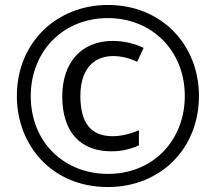

<svg xmlns="http://www.w3.org/2000/svg" viewBox="-20 -744 870 774"><path d="M415 10C626 10 782 -144 782 -357C782 -563 632 -724 415 -724C211 -724 48 -575 48 -357C48 -158 189 10 415 10ZM415 -43C240 -43 104 -169 104 -357C104 -533 230 -671 415 -671C593 -671 725 -539 725 -357C725 -181 600 -43 415 -43ZM429 -134C468 -134 505 -142 540 -158V-219C503 -203 467 -195 434 -195C348 -195 304 -246 304 -358C304 -460 354 -518 436 -518C467 -518 499 -511 533 -495L559 -551C519 -570 477 -579 434 -579C308 -579 231 -492 231 -355C231 -213 303 -134 429 -134Z"/></svg>

Font: Noto Sans Devanagari ExtraCondensed
Style: Regular
Weight: 400
Width: 2
Designer: Jelle Bosma - Monotype Design Team
Foundry: Monotype Imaging Inc.
Version: Version 2.004